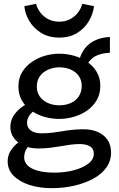

<svg xmlns="http://www.w3.org/2000/svg" viewBox="-20 -763 620 1001"><path d="M250 218Q185 218 133 201Q81 184 50.5 153Q20 122 20 78Q20 47 35.5 23Q51 -1 73 -18.5Q95 -36 115 -47L159 -24Q140 -15 123 6.5Q106 28 106 58Q106 82 124.5 100Q143 118 178.5 127.5Q214 137 264 137Q317 137 363.5 125Q410 113 439.5 91Q469 69 469 39Q469 12 449 0Q429 -12 395 -12Q371 -12 346.5 -8.5Q322 -5 296 -0.5Q270 4 241.5 7.5Q213 11 180 11Q137 11 104 -3.5Q71 -18 52.5 -43.5Q34 -69 34 -100Q34 -134 51 -160Q68 -186 94 -205Q120 -224 148 -235L190 -207Q172 -198 156 -185Q140 -172 130.5 -156.5Q121 -141 121 -123Q121 -106 130 -93.5Q139 -81 156 -74.5Q173 -68 197 -68Q225 -68 251 -71Q277 -74 303 -78.5Q329 -83 356.5 -86Q384 -89 416 -89Q458 -89 490 -75Q522 -61 540.5 -34Q559 -7 559 33Q559 76 534.5 110.5Q510 145 466.5 168.5Q423 192 367.5 205Q312 218 250 218ZM289 -143Q250 -143 212.5 -153.5Q175 -164 144 -185.5Q113 -207 94.5 -238.5Q76 -270 76 -312Q76 -355 95.5 -387Q115 -419 146.5 -440.5Q178 -462 215 -472.5Q252 -483 289 -483Q328 -483 365.5 -472.5Q403 -462 434 -441Q465 -420 484 -388.5Q503 -357 503 -315Q503 -273 484 -240.5Q465 -208 434 -186.5Q403 -165 365 -154Q327 -143 289 -143ZM289 -214Q323 -214 349.5 -226Q376 -238 391 -261Q406 -284 406 -315Q406 -346 390 -368Q374 -390 347.5 -401Q321 -412 289 -412Q258 -412 231 -400Q204 -388 188 -366Q172 -344 172 -312Q172 -281 188 -259Q204 -237 231 -225.5Q258 -214 289 -214ZM425 -413 391 -442Q399 -474 413.5 -497.5Q428 -521 449 -536.5Q470 -552 496.5 -560.5Q523 -569 553 -570V-488Q508 -486 478 -470.5Q448 -455 425 -413ZM289 -567Q234 -567 194.5 -591.5Q155 -616 132.5 -654Q110 -692 107 -731L168 -743Q175 -717 192 -695.5Q209 -674 233.5 -662Q258 -650 289 -650Q319 -650 343.5 -662Q368 -674 385 -695.5Q402 -717 409 -743L470 -731Q466 -692 444 -654Q422 -616 383 -591.5Q344 -567 289 -567Z"/></svg>

Font: BioRhyme
Style: Regular
Weight: 400
Designer: Aoife Mooney
Foundry: Aoife Mooney Type
Version: Version 1.600;gftools[0.9.33]